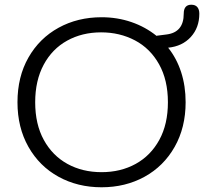

<svg xmlns="http://www.w3.org/2000/svg" viewBox="-20 -783 864 813"><path d="M692 -581Q728 -536 747 -477.5Q766 -419 766 -350Q766 -243 719.5 -161Q673 -79 592 -34.5Q511 10 410 10Q309 10 228 -34.5Q147 -79 100.5 -161Q54 -243 54 -350Q54 -458 100.5 -539.5Q147 -621 228 -665.5Q309 -710 410 -710Q477 -710 536.5 -689.5Q596 -669 643 -631Q644 -632 646 -632L685 -637Q758 -646 758 -725Q758 -763 790 -763Q807 -763 815.5 -753Q824 -743 824 -725Q824 -666 788 -626.5Q752 -587 692 -581ZM691 -350Q691 -444 653.5 -511Q616 -578 551.5 -612Q487 -646 408 -646Q328 -646 264.5 -611Q201 -576 165 -509Q129 -442 129 -350Q129 -257 165.5 -190.5Q202 -124 265.5 -89Q329 -54 410 -54Q491 -54 554.5 -89Q618 -124 654.5 -190.5Q691 -257 691 -350Z"/></svg>

Font: Kodchasan
Style: Regular
Weight: 400
Version: Version 1.000; ttfautohint (v1.6)